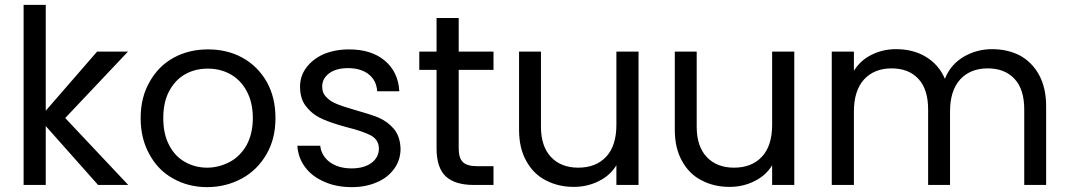

<svg xmlns="http://www.w3.org/2000/svg" viewBox="-20 -760 4391 789"><path d="M507 0C507 0 248 -275 248 -275C248 -275 506 -548 506 -548C506 -548 379 -548 379 -548C379 -548 168 -305 168 -305C168 -305 168 -740 168 -740C168 -740 77 -740 77 -740C77 -740 77 0 77 0C77 0 168 0 168 0C168 0 168 -242 168 -242C168 -242 383 0 383 0C383 0 507 0 507 0Z M831 9C831 9 831 9 831 9C883 9 930 -3 973 -26C1016 -49 1050 -83 1075 -126C1100 -169 1112 -218 1112 -275C1112 -275 1112 -275 1112 -275C1112 -332 1100 -381 1076 -424C1051 -467 1018 -500 976 -523C934 -546 887 -557 835 -557C835 -557 835 -557 835 -557C783 -557 736 -546 694 -523C652 -500 619 -467 595 -424C570 -381 558 -331 558 -275C558 -275 558 -275 558 -275C558 -218 570 -169 594 -126C617 -83 650 -49 692 -26C733 -3 780 9 831 9ZM831 -71C831 -71 831 -71 831 -71C798 -71 768 -79 741 -94C714 -109 692 -131 676 -162C659 -193 651 -230 651 -275C651 -275 651 -275 651 -275C651 -319 659 -356 676 -387C693 -418 715 -441 743 -456C770 -471 801 -478 834 -478C834 -478 834 -478 834 -478C867 -478 897 -471 925 -456C953 -441 976 -418 993 -387C1010 -356 1019 -319 1019 -275C1019 -275 1019 -275 1019 -275C1019 -231 1010 -194 993 -163C975 -132 952 -109 923 -94C894 -79 864 -71 831 -71Z M1426 9C1426 9 1426 9 1426 9C1465 9 1500 2 1531 -12C1561 -25 1584 -44 1601 -68C1618 -92 1626 -119 1626 -149C1626 -149 1626 -149 1626 -149C1625 -182 1616 -209 1599 -230C1581 -251 1560 -266 1535 -277C1510 -287 1478 -297 1439 -308C1439 -308 1439 -308 1439 -308C1408 -317 1383 -325 1366 -332C1348 -339 1333 -348 1322 -360C1310 -371 1304 -386 1304 -404C1304 -404 1304 -404 1304 -404C1304 -427 1314 -445 1333 -459C1352 -473 1378 -480 1411 -480C1411 -480 1411 -480 1411 -480C1446 -480 1475 -471 1496 -454C1517 -437 1528 -414 1530 -385C1530 -385 1621 -385 1621 -385C1621 -385 1621 -385 1621 -385C1618 -438 1598 -480 1561 -511C1524 -542 1475 -557 1414 -557C1414 -557 1414 -557 1414 -557C1375 -557 1340 -550 1309 -537C1278 -523 1255 -504 1238 -481C1221 -458 1213 -432 1213 -404C1213 -404 1213 -404 1213 -404C1213 -369 1222 -340 1241 -319C1259 -297 1281 -281 1307 -270C1332 -259 1365 -248 1406 -237C1406 -237 1406 -237 1406 -237C1451 -226 1484 -214 1505 -203C1526 -191 1537 -173 1537 -149C1537 -149 1537 -149 1537 -149C1537 -126 1527 -106 1507 -91C1487 -76 1460 -68 1425 -68C1425 -68 1425 -68 1425 -68C1388 -68 1358 -77 1335 -94C1312 -111 1299 -134 1296 -161C1296 -161 1202 -161 1202 -161C1202 -161 1202 -161 1202 -161C1204 -128 1215 -98 1234 -73C1253 -47 1280 -27 1313 -13C1346 2 1384 9 1426 9Z M2008 -473C2008 -473 2008 -548 2008 -548C2008 -548 1865 -548 1865 -548C1865 -548 1865 -686 1865 -686C1865 -686 1774 -686 1774 -686C1774 -686 1774 -548 1774 -548C1774 -548 1703 -548 1703 -548C1703 -548 1703 -473 1703 -473C1703 -473 1774 -473 1774 -473C1774 -473 1774 -150 1774 -150C1774 -150 1774 -150 1774 -150C1774 -97 1787 -58 1812 -35C1837 -12 1875 0 1926 0C1926 0 2008 0 2008 0C2008 0 2008 -77 2008 -77C2008 -77 1941 -77 1941 -77C1941 -77 1941 -77 1941 -77C1913 -77 1893 -83 1882 -94C1871 -105 1865 -123 1865 -150C1865 -150 1865 -473 1865 -473C1865 -473 2008 -473 2008 -473Z M2513 -548C2513 -548 2513 -247 2513 -247C2513 -247 2513 -247 2513 -247C2513 -190 2499 -146 2471 -116C2443 -86 2405 -71 2356 -71C2356 -71 2356 -71 2356 -71C2309 -71 2271 -86 2244 -115C2217 -144 2203 -185 2203 -239C2203 -239 2203 -548 2203 -548C2203 -548 2113 -548 2113 -548C2113 -548 2113 -227 2113 -227C2113 -227 2113 -227 2113 -227C2113 -176 2123 -133 2143 -98C2162 -63 2189 -36 2223 -19C2257 -1 2295 8 2338 8C2338 8 2338 8 2338 8C2375 8 2410 0 2441 -16C2472 -31 2496 -53 2513 -81C2513 -81 2513 0 2513 0C2513 0 2604 0 2604 0C2604 0 2604 -548 2604 -548C2604 -548 2513 -548 2513 -548Z M3153 -548C3153 -548 3153 -247 3153 -247C3153 -247 3153 -247 3153 -247C3153 -190 3139 -146 3111 -116C3083 -86 3045 -71 2996 -71C2996 -71 2996 -71 2996 -71C2949 -71 2911 -86 2884 -115C2857 -144 2843 -185 2843 -239C2843 -239 2843 -548 2843 -548C2843 -548 2753 -548 2753 -548C2753 -548 2753 -227 2753 -227C2753 -227 2753 -227 2753 -227C2753 -176 2763 -133 2783 -98C2802 -63 2829 -36 2863 -19C2897 -1 2935 8 2978 8C2978 8 2978 8 2978 8C3015 8 3050 0 3081 -16C3112 -31 3136 -53 3153 -81C3153 -81 3153 0 3153 0C3153 0 3244 0 3244 0C3244 0 3244 -548 3244 -548C3244 -548 3153 -548 3153 -548Z M4057 -558C4057 -558 4057 -558 4057 -558C4014 -558 3974 -547 3939 -526C3904 -505 3878 -475 3863 -436C3863 -436 3863 -436 3863 -436C3846 -476 3819 -506 3784 -527C3749 -548 3708 -558 3662 -558C3662 -558 3662 -558 3662 -558C3625 -558 3592 -550 3562 -535C3531 -520 3507 -498 3489 -469C3489 -469 3489 -548 3489 -548C3489 -548 3398 -548 3398 -548C3398 -548 3398 0 3398 0C3398 0 3489 0 3489 0C3489 0 3489 -302 3489 -302C3489 -302 3489 -302 3489 -302C3489 -359 3503 -403 3531 -434C3559 -464 3597 -479 3644 -479C3644 -479 3644 -479 3644 -479C3690 -479 3727 -465 3754 -436C3781 -407 3794 -365 3794 -310C3794 -310 3794 0 3794 0C3794 0 3884 0 3884 0C3884 0 3884 -302 3884 -302C3884 -302 3884 -302 3884 -302C3884 -359 3898 -403 3926 -434C3954 -464 3992 -479 4039 -479C4039 -479 4039 -479 4039 -479C4085 -479 4122 -465 4149 -436C4176 -407 4189 -365 4189 -310C4189 -310 4189 0 4189 0C4189 0 4279 0 4279 0C4279 0 4279 -323 4279 -323C4279 -323 4279 -323 4279 -323C4279 -374 4269 -417 4250 -452C4231 -487 4204 -514 4171 -532C4138 -549 4100 -558 4057 -558Z"/></svg>

Font: Girnar Poppins
Style: Regular
Weight: 500
Designer: Ninad Kale (Devanagari), Jonny Pinhorn (Latin)
Foundry: Indian Type Foundry
Version: ""